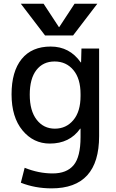

<svg xmlns="http://www.w3.org/2000/svg" viewBox="-20 -780 624 1030"><path d="M413.1 -445.3H415L417 -519.5H511.7V-49.8Q511.7 230.5 256.8 230.5Q168 230.5 91.8 200.2L112.3 120.1Q187.5 150.4 262.7 150.4Q337.9 150.4 375 106Q412.1 61.5 412.1 -44.9V-89.8H410.2Q353.5 -9.8 247.1 -9.8Q159.2 -9.8 100.6 -80.6Q42 -151.4 42 -273.9Q42 -396.5 96.2 -463.4Q150.4 -530.3 252 -530.3Q353.5 -530.3 413.1 -445.3ZM91.8 -759.8H213.9L295.9 -634.8H297.9L379.9 -759.8H502L372.1 -589.8H221.7ZM412.1 -264.6V-275.4Q412.1 -358.4 373.5 -404.3Q335 -450.2 272.9 -450.2Q210.9 -450.2 175.3 -404.3Q139.6 -358.4 139.6 -272Q139.6 -185.5 176.8 -137.7Q213.9 -89.8 274.4 -89.8Q335 -89.8 373.5 -135.7Q412.1 -181.6 412.1 -264.6Z"/></svg>

Font: GenEi M Gothic v2 Medium
Style: Regular
Weight: 500
Version: Version 2.0